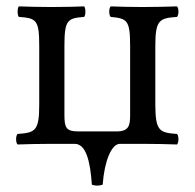

<svg xmlns="http://www.w3.org/2000/svg" viewBox="-20 -451 610 602"><path d="M427 0C467 0 505 1 535 2C541 -4 541 -25 535 -31C480 -35 467.4 -40 467 -122V-307C467 -389 480 -394 535 -398C541 -404 541 -425 535 -431C505 -430 467 -429 427 -429C387 -429 357 -430 327 -431C321 -425 321 -404 327 -398C378 -393 388 -389 388 -307V-90C388 -59 385 -39 346 -39H225C188 -39 182 -50 182 -90V-307C182 -389 192 -394 244 -398C249 -404 249 -425 244 -431C219 -430 182 -429 142 -429C102 -429 67 -430 39 -431C34 -425 34 -404 39 -398C94 -394 103 -389 103 -307V-122C103 -40 90 -35 35 -31C29 -25 29 -4 35 2C65 1 103 0 143 0H214C250 0 263 55 268 128C278.7 132 290 132 302 128C307 56 329 0 356 0Z"/></svg>

Font: Libertinus Math
Style: Regular
Weight: 400
Designer: Philipp H. Poll
Foundry: Khaled Hosny
Version: Version 6.2